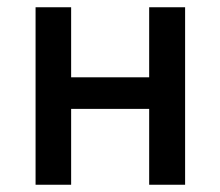

<svg xmlns="http://www.w3.org/2000/svg" viewBox="-20 -509 607 529"><path d="M78 0V-489H176V-296H391V-489H490V0H391V-209H176V0Z"/></svg>

Font: UmiuVSE Medium
Style: Regular
Weight: 500
Designer: Paul D. Hunt
Foundry: Adobe
Version: Version 3.046;September 5, 2023;FontCreator 14.0.0.2901 64-b